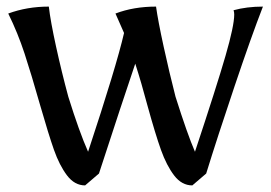

<svg xmlns="http://www.w3.org/2000/svg" viewBox="-20 -553 822 582"><path d="M102 -233Q75 -328 54.5 -390.5Q34 -453 5 -512Q62 -533 128 -533Q133 -489 150 -411.5Q167 -334 187 -260Q220 -154 247 -93Q333 -353 356 -453L330 -512Q385 -533 453 -533Q459 -490 476 -412Q493 -334 512 -260Q548 -146 571 -93Q637 -292 663.5 -383.5Q690 -475 690 -509Q690 -516 688 -522Q728 -533 777 -533Q742 -443 690.5 -290Q639 -137 605 -27L563 9Q531 9 508 -21Q485 -51 468 -98.5Q451 -146 427 -233Q409 -301 390 -360Q352 -248 280 -27L238 9Q206 9 183 -21.5Q160 -52 143.5 -99Q127 -146 102 -233Z"/></svg>

Font: Mirza
Style: Regular
Weight: 400
Designer: Arabic design by Kourosh Beigpour, Latin design by Eduardo Tunni, engineering by Lasse Fister
Version: Version 1.000